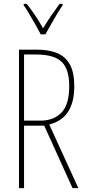

<svg xmlns="http://www.w3.org/2000/svg" viewBox="-20 -970 444 990"><path d="M169 -714Q231 -714 274 -696.5Q317 -679 340 -638Q363 -597 363 -525Q363 -360 234 -328L384 0H354L208 -322H104V0H78V-714ZM166 -689H104V-348H190Q256 -348 296.5 -389Q337 -430 337 -527Q337 -613 298 -651Q259 -689 166 -689ZM190 -793Q177 -818 160.5 -847Q144 -876 128.5 -902Q113 -928 102 -943V-950H118Q138 -925 161 -891Q184 -857 202 -824Q222 -857 242 -886.5Q262 -916 287 -950H303V-943Q281 -911 257.5 -869.5Q234 -828 214 -793Z"/></svg>

Font: Noto Sans Thai ExtCond Thin
Style: Regular
Weight: 100
Width: 2
Designer: Monotype Design Team
Foundry: Monotype Imaging Inc.
Version: Version 2.002; ttfautohint (v1.8.4.7-5d5b)